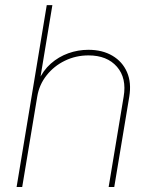

<svg xmlns="http://www.w3.org/2000/svg" viewBox="-20 -748 614 768"><path d="M128.9 -361.3 68.8 0H46.4L167 -727.5H189.5L139.2 -423.8H133.3Q151.9 -465.8 183.1 -493.4Q214.4 -521 253.2 -534.9Q292 -548.8 333.5 -548.8Q389.6 -548.8 429.7 -525.1Q469.7 -501.5 488 -459.5Q506.3 -417.5 497.1 -361.3L437 0H414.6L474.6 -361.3Q487.3 -435.5 447.8 -481Q408.2 -526.4 334 -526.4Q283.2 -526.4 239.5 -505.1Q195.8 -483.9 166.3 -446.5Q136.7 -409.2 128.9 -361.3Z"/></svg>

Font: Inter 17pt Thin
Style: Italic
Weight: 250
Italic angle: -9.3988°
Version: Version 4.001;git-66647c0bb